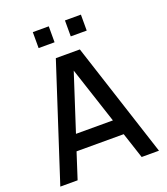

<svg xmlns="http://www.w3.org/2000/svg" viewBox="-161 -1021 981 1131"><g transform="rotate(-20 329.0 -455.0)"><path d="M380.5 -810.5V-910.5H480.5V-810.5ZM179 -810.5V-910.5H279V-810.5ZM20 0 254 -720H404.5L638.5 0H530L476.5 -162.5H181L128.5 0ZM213 -260.5H444.5L328 -615Z"/></g></svg>

Font: Cns Manrope SemBd
Style: Regular
Weight: 600
Designer: Mikhail Sharanda
Foundry: Mikhail Sharanda
Version: Version 4.504